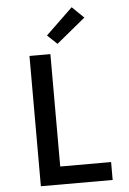

<svg xmlns="http://www.w3.org/2000/svg" viewBox="-64 -1033 727 1079"><g transform="rotate(-5 300.0 -493.5)"><path d="M122 0V-735H240V-101H527V0ZM285 -789 230 -841 382 -987 448 -923Z"/></g></svg>

Font: Iosevka SS04 Extended
Style: Bold
Weight: 700
Width: 7
Monospace: yes
Designer: Belleve Invis
Foundry: Belleve Invis
Version: Version 19.0.0; ttfautohint (v1.8.4)